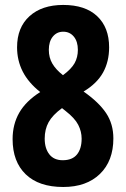

<svg xmlns="http://www.w3.org/2000/svg" viewBox="-20 -744 509 774"><path d="M234.9 -724.1Q323.7 -724.1 371.8 -678.7Q419.9 -633.3 419.9 -553.2Q419.9 -495.6 395.3 -451.4Q370.6 -407.2 316.9 -375Q378.4 -332 407.7 -288.1Q437 -244.1 437 -186Q437 -95.2 382.8 -42.7Q328.6 9.8 234.9 9.8Q136.7 9.8 83.7 -41.3Q30.8 -92.3 30.8 -183.1Q30.8 -242.7 57.6 -289.6Q84.5 -336.4 142.1 -373Q94.2 -411.1 71.5 -455.8Q48.8 -500.5 48.8 -553.2Q48.8 -633.3 98.9 -678.7Q148.9 -724.1 234.9 -724.1ZM234.9 -616.2Q209 -616.2 192.9 -596.4Q176.8 -576.7 176.8 -543Q176.8 -511.7 191.2 -487.3Q205.6 -462.9 233.9 -440.9Q267.6 -465.8 280.8 -489.5Q293.9 -513.2 293.9 -543Q293.9 -576.7 277.6 -596.4Q261.2 -616.2 234.9 -616.2ZM160.2 -185.1Q160.2 -146 178.7 -122.1Q197.3 -98.1 232.9 -98.1Q271.5 -98.1 290.3 -121.3Q309.1 -144.5 309.1 -185.1Q309.1 -213.9 295.4 -240.7Q281.7 -267.6 244.1 -296.9L230 -308.1Q191.9 -280.3 176 -251.5Q160.2 -222.7 160.2 -185.1Z"/></svg>

Font: Open Sans Condensed
Style: Bold
Weight: 700
Width: 3
Designer: Monotype Design Team
Foundry: Monotype Imaging Inc.
Version: Version 3.003; ttfautohint (v1.8.4)